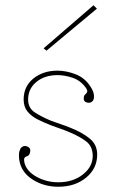

<svg xmlns="http://www.w3.org/2000/svg" viewBox="-20 -694 442 731"><path d="M202 17Q146 17 102.5 -11.5Q59 -40 53 -88Q51 -108 54 -118.5Q57 -129 62 -133Q72 -142 85.5 -135.5Q99 -129 94 -112Q91 -102 84.5 -100Q78 -98 74 -94Q70 -90 73 -75Q81 -42 119 -21Q157 0 202 0Q258 0 296 -30Q334 -60 333 -103Q332 -138 307 -156.5Q282 -175 246 -190Q230 -197 210 -204Q190 -211 174 -217Q148 -227 124 -239Q100 -251 85 -269Q70 -287 70 -315Q70 -365 107 -395Q144 -425 199 -425Q231 -425 266 -412Q301 -399 322 -368Q336 -348 337.5 -333Q339 -318 334 -311Q326 -300 311.5 -303.5Q297 -307 299 -323Q300 -331 304.5 -334.5Q309 -338 311.5 -343Q314 -348 308 -358Q288 -387 257.5 -397.5Q227 -408 199 -408Q150 -408 118.5 -382Q87 -356 87 -315Q87 -282 114 -265Q141 -248 175 -234Q191 -228 210.5 -221.5Q230 -215 247 -208Q291 -191 321 -167Q351 -143 350 -103Q349 -51 307 -17Q265 17 202 17ZM157 -501 146 -510 336 -674 349 -661Z"/></svg>

Font: Grandiflora One
Style: Regular
Weight: 400
Designer: Haesung Cho
Foundry: JAMO
Version: Version 1.000; ttfautohint (v1.8.4.7-5d5b);gftools[0.9.28]